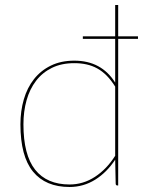

<svg xmlns="http://www.w3.org/2000/svg" viewBox="-20 -740 584 766"><path d="M439.5 -394.5Q423.5 -420 405.8 -438Q388 -456 368 -467Q348 -478 325.2 -483Q302.5 -488 276.5 -488Q225 -488 187 -469.2Q149 -450.5 123.8 -417.5Q98.5 -384.5 86 -340Q73.5 -295.5 73.5 -244Q73.5 -122 120.2 -63Q167 -4 257.5 -4Q312 -4 358.8 -34.5Q405.5 -65 439.5 -118.5ZM530.5 -585H451.5V0H448.5Q441.5 0 441.5 -8L439.5 -103Q406.5 -52.5 359.8 -23.2Q313 6 257.5 6Q162 6 111.8 -55.2Q61.5 -116.5 61.5 -244Q61.5 -297 75 -343.5Q88.5 -390 115.5 -424.2Q142.5 -458.5 182.8 -478.2Q223 -498 276.5 -498Q384.5 -498 439.5 -410.5V-585H310.5V-595H439.5V-720H451.5V-595H530.5Z"/></svg>

Font: Lato 2
Style: Regular
Weight: 100
Designer: Lukasz Dziedzic with Adam Twardoch and Botio Nikoltchev
Foundry: tyPoland Lukasz Dziedzic
Version: Version 2.015; 2015-08-06; http://www.latofonts.com/